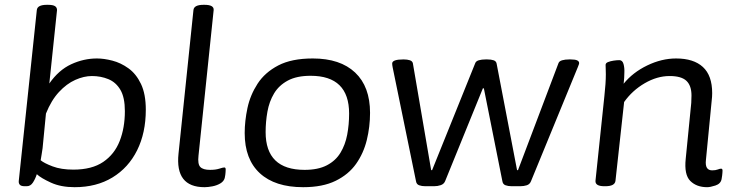

<svg xmlns="http://www.w3.org/2000/svg" viewBox="-20 -772 3051 798"><path d="M290 6Q233 6 191.5 -13Q150 -32 133 -48Q127 -29 117 -13.5Q107 2 91 2H83Q68 2 62.5 -4Q57 -10 58 -20L133 -730Q135 -752 175 -752H179Q200 -752 208.5 -746.5Q217 -741 217 -730L185 -425Q224 -481 276 -505Q328 -529 383 -529Q412 -529 447 -520Q482 -511 514 -488Q546 -465 566 -423Q586 -381 586 -316Q586 -220 550 -147.5Q514 -75 447.5 -34.5Q381 6 290 6ZM285 -67Q362 -67 409 -99Q456 -131 477.5 -186Q499 -241 499 -310Q499 -367 480.5 -398.5Q462 -430 430.5 -443Q399 -456 362 -456Q329 -456 293 -440Q257 -424 225 -389.5Q193 -355 171 -300L157 -156Q155 -143 153 -130Q151 -117 149 -106Q163 -94 198.5 -80.5Q234 -67 285 -67Z M830 6Q707 6 722 -134L784 -730Q786 -752 826 -752H830Q870 -752 868 -730L805 -125Q801 -90 812.5 -78Q824 -66 853 -66Q876 -66 891.5 -71Q907 -76 912 -76Q918 -76 918 -68Q918 -67 917.5 -56.5Q917 -46 914 -32Q910 -18 895.5 -9.5Q881 -1 862.5 2.5Q844 6 830 6Z M1240 6Q1123 6 1060 -52Q997 -110 997 -219Q997 -269 1008.5 -323Q1020 -377 1050.5 -424Q1081 -471 1136.5 -500Q1192 -529 1280 -529Q1394 -529 1456 -470.5Q1518 -412 1518 -303Q1518 -245 1504.5 -190Q1491 -135 1460 -91Q1429 -47 1375 -20.5Q1321 6 1240 6ZM1246 -66Q1302 -66 1338.5 -85Q1375 -104 1395 -137Q1415 -170 1423 -212Q1431 -254 1431 -300Q1431 -457 1271 -457Q1213 -457 1176 -437Q1139 -417 1119 -383.5Q1099 -350 1091.5 -308Q1084 -266 1084 -223Q1084 -66 1246 -66Z M1748 2Q1733 2 1722 -2Q1711 -6 1709 -19L1612 -492Q1611 -497 1610.5 -501Q1610 -505 1610 -508Q1610 -525 1656 -525H1658Q1673 -525 1683.5 -521.5Q1694 -518 1696 -509L1772 -65H1776L1955 -509Q1958 -518 1970 -521.5Q1982 -525 1998 -525H2006Q2021 -525 2031.5 -521.5Q2042 -518 2044 -508L2129 -65H2133L2301 -509Q2304 -518 2316.5 -521.5Q2329 -525 2345 -525H2352Q2371 -525 2379 -521Q2387 -517 2387 -510Q2387 -506 2385 -502Q2383 -498 2382 -494L2187 -19Q2182 -6 2169.5 -2Q2157 2 2142 2H2107Q2092 2 2081 -2Q2070 -6 2068 -19L1991 -405H1987L1830 -19Q1825 -7 1812 -2.5Q1799 2 1784 2Z M2919 6Q2875 6 2849 -20Q2823 -46 2830 -112L2853 -344Q2854 -361 2854 -375Q2854 -416 2833 -436Q2812 -456 2763 -456Q2711 -456 2659.5 -426Q2608 -396 2574 -348L2538 -20Q2535 2 2496 2H2492Q2453 2 2455 -21L2492 -373Q2498 -427 2498 -463Q2498 -477 2497.5 -486Q2497 -495 2497 -502Q2497 -510 2507 -514Q2517 -518 2530.5 -520Q2544 -522 2554 -522Q2567 -522 2571.5 -506Q2576 -490 2575 -470Q2575 -449 2572 -424Q2610 -471 2670 -500Q2730 -529 2790 -529Q2863 -529 2901.5 -493.5Q2940 -458 2940 -385Q2940 -370 2938 -354L2914 -107Q2909 -64 2940 -64Q2954 -64 2963 -67.5Q2972 -71 2977 -71Q2983 -71 2983 -63Q2983 -62 2982.5 -53Q2982 -44 2979 -27Q2975 -8 2953.5 -1Q2932 6 2919 6Z"/></svg>

Font: Asap Semi Expanded Semi Expanded Regular
Style: Italic
Weight: 400
Width: 6
Italic angle: -6°
Designer: Pablo Cosgaya
Foundry: Omnibus-Type
Version: Version 3.001; ttfautohint (v1.8.4.7-5d5b)